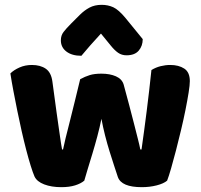

<svg xmlns="http://www.w3.org/2000/svg" viewBox="-20 -765 831 795"><path d="M400 -273Q393 -238 383 -200.5Q373 -163 362.5 -128.5Q352 -94 343 -64.5Q334 -35 329 -17Q315 -5 291 2.5Q267 10 234 10Q193 10 163 -1.5Q133 -13 123 -34Q116 -50 107 -79Q98 -108 88.5 -144.5Q79 -181 69.5 -223Q60 -265 51.5 -307Q43 -349 35.5 -388.5Q28 -428 23 -461Q37 -475 60.5 -485.5Q84 -496 112 -496Q147 -496 169.5 -480.5Q192 -465 197 -427Q207 -351 214 -301.5Q221 -252 225.5 -220.5Q230 -189 232.5 -172.5Q235 -156 237 -146H241Q244 -162 251.5 -192.5Q259 -223 269 -262Q279 -301 290 -346.5Q301 -392 312 -437Q332 -448 351.5 -454Q371 -460 400 -460Q435 -460 460 -449Q485 -438 492 -415Q504 -371 515 -329.5Q526 -288 535 -252.5Q544 -217 551 -189.5Q558 -162 561 -146H566Q577 -223 587.5 -306Q598 -389 607 -475Q625 -486 645 -491Q665 -496 685 -496Q720 -496 743 -481Q766 -466 766 -429Q766 -413 761 -381.5Q756 -350 748 -310Q740 -270 729.5 -226Q719 -182 708.5 -141.5Q698 -101 688.5 -68Q679 -35 672 -17Q658 -5 629 2.5Q600 10 567 10Q483 10 468 -32Q462 -50 453 -77.5Q444 -105 434 -137Q424 -169 415 -204.5Q406 -240 400 -273ZM398 -626Q385 -611 374.5 -600Q364 -589 355 -578.5Q346 -568 337 -557.5Q328 -547 317 -534Q278 -534 255 -551.5Q232 -569 232 -598Q232 -618 243 -632.5Q254 -647 276 -669L310 -703Q329 -722 350.5 -733.5Q372 -745 401 -745Q427 -745 449 -735Q471 -725 500 -690L571 -603Q571 -575 554.5 -555.5Q538 -536 504 -536Q484 -536 469 -546.5Q454 -557 438 -577Z"/></svg>

Font: Baloo Chettan 2 ExtraBold
Style: Regular
Weight: 800
Designer: Maithili Shingre, Unnati Kotecha and Ek Type
Foundry: Ek Type
Version: Version 1.640;hotconv 1.0.111;makeotfexe 2.5.65597; ttfautoh